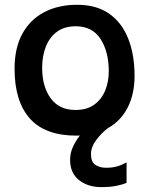

<svg xmlns="http://www.w3.org/2000/svg" viewBox="-20 -554 626 804"><path d="M300.5 14Q168.5 14 104.8 -58Q41 -130 41 -266Q41 -353.5 73.8 -413Q106.5 -472.5 165.5 -503.2Q224.5 -534 303 -534Q384.5 -534 437.8 -496.2Q491 -458.5 517.2 -391.5Q543.5 -324.5 543.5 -236.5Q543.5 -160.5 514.8 -104Q486 -47.5 432 -17.5Q406.5 1.5 383.8 31.2Q361 61 361 91Q361 124 379.2 136.2Q397.5 148.5 424.5 148.5Q450 148.5 469.5 143Q489 137.5 510 126V212Q494 218.5 468.2 224Q442.5 229.5 403.5 229.5Q348 229.5 310.8 200Q273.5 170.5 273.5 115Q273.5 87.5 285.2 61.5Q297 35.5 314.5 13.5Q307.5 14 300.5 14ZM296 -93.5Q344.5 -93.5 375.2 -116.2Q406 -139 420.8 -175.8Q435.5 -212.5 435.5 -255Q435.5 -337.5 401 -390.8Q366.5 -444 297 -444Q249.5 -444 218.2 -420.8Q187 -397.5 171.8 -358.2Q156.5 -319 156.5 -270Q156.5 -192 192 -142.8Q227.5 -93.5 296 -93.5Z"/></svg>

Font: Grandstander Medium
Style: Regular
Weight: 500
Designer: Tyler Finck
Foundry: Etcetera Type Co
Version: Version 1.200; ttfautohint (v1.8.3)